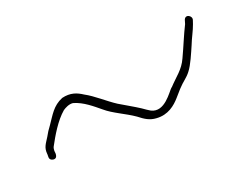

<svg xmlns="http://www.w3.org/2000/svg" viewBox="-39 -597 799 623"><g transform="rotate(-30 360.5 -286.0)"><path d="M51 -234C50 -228 54 -222 62 -220C71 -218 75 -224 77 -232L78 -243C79 -247 80 -252 83 -256C106 -285 137 -322 171 -342C180 -346 195 -351 208 -347C239 -332 262 -303 281 -281C303 -254 339 -232 366 -205C382 -187 396 -174 418 -169C457 -159 487 -177 507 -193L532 -213C554 -230 567 -233 583 -248C600 -263 621 -296 635 -317C647 -337 663 -356 673 -374L679 -385C688 -399 665 -418 656 -397L651 -387C630 -359 610 -326 588 -295C567 -264 541 -254 511 -231H510C497 -223 452 -171 414 -200C408 -205 401 -212 392 -221C375 -237 349 -258 332 -273C306 -297 280 -332 253 -353C236 -369 217 -381 186 -379C149 -371 132 -347 107 -322C97 -313 89 -304 81 -294C65 -276 55 -269 53 -246V-245ZM656 -397Z"/></g></svg>

Font: Stray Cat
Style: LtExt
Weight: 300
Version: Version 1.0